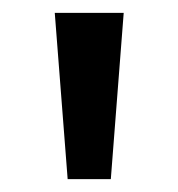

<svg xmlns="http://www.w3.org/2000/svg" viewBox="-20 -734 277 298"><path d="M172 -714H65L85 -456H152Z"/></svg>

Font: Noto Sans Gujarati UI Medium
Style: Regular
Weight: 500
Designer: Jelle Bosma - Monotype Design Team, Universal Thirst
Foundry: Monotype Imaging Inc.
Version: Version 2.106